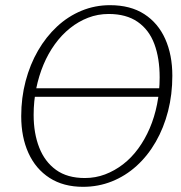

<svg xmlns="http://www.w3.org/2000/svg" viewBox="-20 -708 701 742"><path d="M612 -334H96L100 -367H617ZM301 14Q225 14 171.5 -20.5Q118 -55 90 -116.5Q62 -178 62 -259Q62 -330 79 -394.5Q96 -459 127 -512.5Q158 -566 200.5 -605.5Q243 -645 295 -666.5Q347 -688 405 -688Q484 -688 537.5 -653.5Q591 -619 618.5 -557.5Q646 -496 646 -415Q646 -343 629.5 -278.5Q613 -214 582 -160Q551 -106 508 -67Q465 -28 412.5 -7Q360 14 301 14ZM308 -20Q349 -20 386 -34Q423 -48 455.5 -73Q488 -98 514 -133.5Q540 -169 558.5 -212Q577 -255 587 -305Q597 -355 597 -409Q597 -483 576.5 -538Q556 -593 512 -623.5Q468 -654 400 -654Q358 -654 320.5 -639.5Q283 -625 250.5 -599Q218 -573 192 -537Q166 -501 148 -458Q130 -415 120 -366Q110 -317 110 -264Q110 -193 131.5 -138Q153 -83 196.5 -51.5Q240 -20 308 -20Z"/></svg>

Font: Source Serif 4 18pt Light
Style: Italic
Weight: 300
Italic angle: -12°
Designer: Frank Grießhammer
Foundry: Adobe Systems Incorporated
Version: Version 4.004;hotconv 1.0.116;makeotfexe 2.5.65601